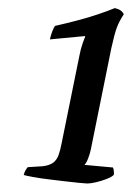

<svg xmlns="http://www.w3.org/2000/svg" viewBox="-20 -788 318 463"><path d="M190.5 -345.5Q186.3 -345.5 171.3 -347Q156.4 -348.5 136.6 -350.8Q116.8 -353.2 96.2 -355.7Q75.6 -358.2 59.7 -361.1Q43.7 -364 37.2 -366Q39.2 -373.8 42.1 -378.3Q45 -382.9 47 -384.9L82.6 -387.1Q99.7 -389.1 108.6 -396Q117.5 -403 121.6 -415Q125.7 -427 128.7 -443L171.4 -653.3Q174.6 -670.3 179.4 -683.8Q184.2 -697.4 185.4 -699L184.6 -701L100.3 -693Q102.3 -702.4 105.9 -711.9Q109.6 -721.5 112.6 -725.5Q139.8 -731.7 165.7 -738.5Q191.5 -745.2 215.1 -753.1Q238.7 -761 256.9 -768.5Q265.6 -766.5 270.8 -762.8Q276 -759.1 278.5 -753.6Q267.5 -736.8 261.8 -721.6Q256 -706.3 248.5 -671.9L199 -427.5Q196.8 -416.8 192.5 -405.9Q188.3 -395 183.7 -390.4L252.3 -384.1Q253.5 -382.1 254.4 -376.5Q255.3 -371 254.3 -366.2Q249.3 -361.2 236.8 -356.3Q224.3 -351.5 211.4 -348.5Q198.5 -345.5 190.5 -345.5Z"/></svg>

Font: Texturina Medium
Style: Italic
Weight: 500
Italic angle: -11°
Designer: Guillermo Torres Carreño
Foundry: Omnibus-Type
Version: Version 1.002